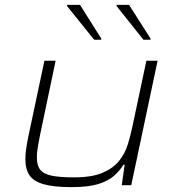

<svg xmlns="http://www.w3.org/2000/svg" viewBox="-20 -759 727 787"><path d="M273 8Q200 8 158.5 -4Q117 -16 100.5 -41Q84 -66 84 -106Q84 -124 87 -146.5Q90 -169 95 -194L162 -510H208L143 -200Q138 -175 134.5 -153.5Q131 -132 131 -115Q131 -80 145.5 -62.5Q160 -45 193.5 -38.5Q227 -32 283 -32Q357 -32 401 -51Q445 -70 469 -100.5Q493 -131 504.5 -169Q516 -207 524 -246L580 -510H626L518 0H479L491 -84H486Q471 -59 447 -38Q423 -17 382.5 -4.5Q342 8 273 8ZM366 -596 255 -734V-739H308L395 -601V-596ZM568 -596 458 -734V-739H509L597 -601V-596Z"/></svg>

Font: Saira Expanded ExtraLight
Style: Italic
Weight: 250
Width: 7
Italic angle: -12°
Designer: Hector Gatti with collaboration of the Omnibus-Type team
Foundry: Omnibus-Type
Version: Version 1.101